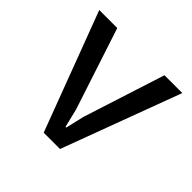

<svg xmlns="http://www.w3.org/2000/svg" viewBox="-127 -593 716 716"><g transform="rotate(45 231.5 -235.0)"><path d="M357 -470H451L276 0H190L13 -470H108L214 -147L232 -73H236L253 -146Z"/></g></svg>

Font: Mukta Malar
Style: Regular
Weight: 400
Designer: Aadarsh Rajan, Girish Dalvi, Yashodeep Gholap
Foundry: Ek Type
Version: Version 2.538;PS 1.000;hotconv 16.6.51;makeotf.lib2.5.65220;